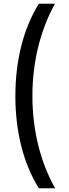

<svg xmlns="http://www.w3.org/2000/svg" viewBox="-20 -852 373 1037"><path d="M190 165H278C198 24 155 -149 155 -334C155 -517 198 -690 277 -832H190C105 -696 63 -522 63 -333C63 -145 105 30 190 165Z"/></svg>

Font: Noto Sans Gurmukhi UI Condensed Medium
Style: Regular
Weight: 500
Width: 3
Designer: Jelle Bosma - Monotype Design Team
Foundry: Monotype Imaging Inc.
Version: Version 2.004